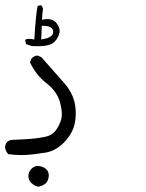

<svg xmlns="http://www.w3.org/2000/svg" viewBox="-42 -433 562 740"><path d="M145.5 250.5Q146 246.6 146 242.7Q146 229 136.7 219.7Q127.4 210.4 111.8 207.5Q107.9 206.5 104 206.5Q89.8 206.5 79.1 217.8Q67.4 229.5 67.4 246.1Q67.4 260.7 79.1 272.5Q91.8 284.7 106 286.6Q129.4 281.7 138.7 268.6Q143.6 261.2 145.5 250.5ZM250 2Q250 -3.4 249.5 -9.3Q247.1 -65.4 205.6 -112.8L117.2 -212.9L101.6 -219.2Q86.9 -216.3 79.6 -207.5L73.7 -192.4Q96.7 -144 134.8 -114.3Q176.3 -82.5 188.5 -41.5Q196.3 -13.2 196.3 6.8Q196.3 16.1 194.8 23.4Q189 46.9 174.8 66.9Q160.2 87.9 134.3 93.8Q109.4 99.1 84 101.6Q58.6 104 7.3 106Q-7.8 106 -16.6 116.7Q-22.5 125.5 -22.5 137.2Q-19 151.4 -10.3 161.1Q13.2 164.6 39.6 164.6Q77.1 164.6 121.1 156.7Q167 153.8 204.6 116.2Q218.8 102.1 230.5 82.5Q250 51.3 250 2ZM80.6 -255.4Q90.3 -254.9 103.5 -254.9Q116.7 -254.9 130.4 -256.6Q144 -258.3 152.8 -262.2Q162.6 -266.1 168.9 -272.9Q181.2 -285.2 186.5 -304.2Q188 -309.1 188 -314Q188 -328.1 175.8 -343.8L172.4 -347.7Q160.6 -359.4 141.1 -359.4Q133.8 -359.4 119.6 -356.9L122.1 -387.7Q123.5 -392.1 123.5 -396.5Q123.5 -406.2 116.2 -413.1L103 -410.2Q96.2 -379.4 90.3 -280.8Q77.1 -283.2 69.6 -283.2Q62 -283.2 57.1 -280.8L55.2 -278.3L58.1 -263.2ZM163.1 -310.1Q163.1 -294.4 139.6 -285.6L116.7 -280.8L119.1 -333.5H123.5Q158.2 -333.5 162.6 -314.9Q163.1 -312.5 163.1 -310.1Z"/></svg>

Font: Bakudai
Style: Light
Weight: 300
Version: Version 1.48